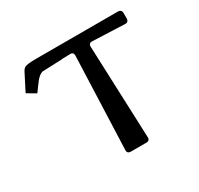

<svg xmlns="http://www.w3.org/2000/svg" viewBox="-176 -1076 1339 1292"><g transform="rotate(-30 493.0 -430.0)"><path d="M883 -860Q913 -860 913 -832V-792Q913 -761 883 -763L636 -773Q606 -775 608 -743L636 -29Q638 0 609 0H490Q460 0 462 -29L489 -743Q491 -775 461 -773L400 -771L398 -770H393L242 -764Q227 -758 216 -749Q205 -740 194 -727Q183 -714 171 -696.5Q159 -679 143 -658Q142 -654 137 -656L76 -692Q71 -694 74 -698L139 -825Q146 -839 155.5 -846.5Q165 -854 188 -857Q211 -860 254 -860Q297 -860 372 -860Z"/></g></svg>

Font: OpenDyslexic 3
Style: Regular
Weight: 400
Designer: Abelardo Gonzalez
Version: Version 1.000;PS 001.001;hotconv 1.0.56